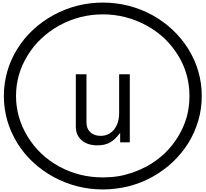

<svg xmlns="http://www.w3.org/2000/svg" viewBox="-20 -1097 1585 1480"><path d="M980.5 0H906.2V-73.2Q866.2 -19.5 828.1 1Q789.1 23.4 730.5 23.4Q655.3 23.4 609.4 -15.6Q564.5 -55.7 564.5 -120.1V-524.4H646.5V-153.3Q646.5 -105.5 675.8 -78.1Q706.1 -49.8 755.9 -49.8Q818.4 -49.8 859.4 -98.6Q898.4 -148.4 898.4 -226.6V-524.4H980.5ZM103.5 -357.4Q103.5 -189.5 194.3 -42Q284.2 103.5 436.5 186.5Q590.8 270.5 772.5 270.5Q834 270.5 890.6 261.7Q935.5 254.9 1002 233.4Q1054.7 214.8 1109.4 186.5Q1263.7 101.6 1351.6 -42Q1394.5 -111.3 1418.9 -193.4Q1440.4 -270.5 1440.4 -357.4Q1440.4 -529.3 1351.6 -671.9Q1261.7 -817.4 1109.4 -900.4Q951.2 -986.3 772.5 -986.3Q594.7 -986.3 436.5 -900.4Q359.4 -857.4 299.8 -800.8Q239.3 -745.1 194.3 -671.9Q103.5 -526.4 103.5 -357.4ZM9.8 -357.4Q9.8 -455.1 36.1 -545.9Q61.5 -636.7 113.3 -719.7Q213.9 -881.8 391.6 -980.5Q570.3 -1077.1 773.4 -1077.1Q975.6 -1077.1 1154.3 -980.5Q1328.1 -883.8 1431.6 -719.7Q1535.2 -550.8 1535.2 -357.4Q1535.2 -258.8 1508.8 -168Q1480.5 -72.3 1431.6 5.9Q1328.1 169.9 1154.3 266.6Q1072.3 312.5 971.7 338.9Q872.1 363.3 773.4 363.3Q570.3 363.3 391.6 266.6Q213.9 168 113.3 5.9Q9.8 -163.1 9.8 -357.4Z"/></svg>

Font: Circled
Style: Regular
Weight: 400
Version: Version 002.000